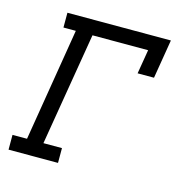

<svg xmlns="http://www.w3.org/2000/svg" viewBox="-85 -610 669 690"><g transform="rotate(15 250.0 -265.0)"><path d="M6 0V-55H60L129 -475H83V-530H468L444 -385H383L398 -475H191L121 -55H190V0Z"/></g></svg>

Font: Iosevka Curly Slab LtObl
Style: Regular
Weight: 300
Italic angle: -9°
Monospace: yes
Designer: Belleve Invis
Foundry: Belleve Invis
Version: Version 11.0.0; ttfautohint (v1.8.3)